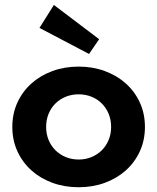

<svg xmlns="http://www.w3.org/2000/svg" viewBox="-20 -753 645 787"><path d="M302.3 14.5Q244.5 14.5 195 -3.6Q145.5 -21.8 108.9 -54.5Q72.3 -87.3 51.4 -132.7Q30.5 -178.2 30.5 -232.7Q30.5 -287.3 51.4 -332.7Q72.3 -378.2 108.9 -410.9Q145.5 -443.6 195 -461.8Q244.5 -480 302.3 -480Q360 -480 409.5 -461.8Q459.1 -443.6 495.7 -410.9Q532.3 -378.2 553.2 -332.7Q574.1 -287.3 574.1 -232.7Q574.1 -178.2 553.2 -132.7Q532.3 -87.3 495.7 -54.5Q459.1 -21.8 409.5 -3.6Q360 14.5 302.3 14.5ZM302.3 -99.1Q330.5 -99.1 354.8 -109.1Q379.1 -119.1 397 -136.8Q415 -154.5 425.2 -179.1Q435.5 -203.6 435.5 -232.7Q435.5 -262.3 425.2 -286.8Q415 -311.4 397 -329.1Q379.1 -346.8 354.8 -356.6Q330.5 -366.4 302.3 -366.4Q274.1 -366.4 249.8 -356.6Q225.5 -346.8 207.5 -329.1Q189.5 -311.4 179.3 -286.8Q169.1 -262.3 169.1 -232.7Q169.1 -203.6 179.3 -179.1Q189.5 -154.5 207.5 -136.8Q225.5 -119.1 249.8 -109.1Q274.1 -99.1 302.3 -99.1ZM345 -531.8 141.8 -638.6 200.9 -732.7 386.4 -592.3Z"/></svg>

Font: Spartan
Style: Bold
Weight: 700
Designer: Matt Bailey, Mirko Velimirovic
Foundry: Matt Bailey
Version: Version 1.005